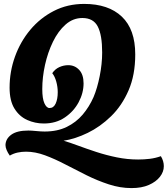

<svg xmlns="http://www.w3.org/2000/svg" viewBox="-20 -701 857 981"><path d="M652 260Q594 260 536 241Q478 222 422.5 194.5Q367 167 313.5 139Q260 111 210 92.5Q160 74 113 74Q91 74 70 78.5Q49 83 30 94Q20 80 14 66Q8 52 8 40Q9 8 38 -13Q67 -34 125 -34Q140 -34 165 -31.5Q190 -29 208 -29Q273 -29 321 -52.5Q369 -76 402.5 -115.5Q436 -155 458 -205Q477 -250 489.5 -312.5Q502 -375 502 -433Q502 -522 479.5 -565.5Q457 -609 401 -609Q353 -609 315 -575.5Q277 -542 250.5 -487.5Q224 -433 210 -369.5Q196 -306 196 -246Q196 -197 207 -173Q218 -149 233 -149Q254 -149 264.5 -172Q275 -195 275 -230Q275 -257 267.5 -284Q260 -311 247 -327Q261 -348 283 -358Q305 -368 329 -368Q362 -368 384.5 -344Q407 -320 407 -275Q407 -226 382 -179Q357 -132 311.5 -101Q266 -70 204 -70Q159 -70 119 -88Q79 -106 54 -146Q29 -186 29 -253Q29 -335 56.5 -411.5Q84 -488 134.5 -548.5Q185 -609 255 -645Q325 -681 410 -681Q534 -681 602.5 -616Q671 -551 671 -423Q671 -318 637 -239.5Q603 -161 547.5 -107Q492 -53 428 -22Q364 9 305 18Q336 27 379 43Q422 59 472.5 75.5Q523 92 577 103Q631 114 686 114Q716 114 745 110.5Q774 107 802 97Q817 122 817 148Q817 177 797 202.5Q777 228 740.5 244Q704 260 652 260Z"/></svg>

Font: Sansita Swashed
Style: Bold
Weight: 700
Designer: Pablo Cosgaya
Foundry: Omnibus-Type
Version: Version 1.003; ttfautohint (v1.8.3)